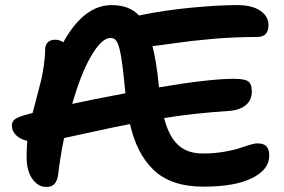

<svg xmlns="http://www.w3.org/2000/svg" viewBox="-20 -710 1123 758"><path d="M161.1 27.8Q130.4 27.8 107.7 -3.7Q85 -35.2 85 -90.8Q85 -124 87.9 -153.8Q60.5 -159.7 43.7 -176Q26.9 -192.4 26.9 -214.8Q26.9 -230 38.8 -239.3Q50.8 -248.5 85.9 -257.8Q89.8 -258.8 97.4 -261Q105 -263.2 108.9 -264.2Q112.3 -278.3 125 -325.7Q137.7 -373 142.6 -394Q147.5 -415 152.8 -450.2Q158.2 -485.4 158.2 -514.2Q158.2 -532.2 168.5 -542.7Q178.7 -553.2 198.2 -553.2Q215.3 -553.2 230 -543Q311 -689.9 420.9 -689.9Q490.7 -689.9 528.8 -648.9Q623.5 -668.9 732.2 -679.4Q840.8 -689.9 917 -689.9Q975.1 -689.9 1007.6 -667.7Q1040 -645.5 1040 -610.8Q1040 -564 995.1 -564Q905.3 -564 821 -556.6Q736.8 -549.3 667.7 -539.3Q598.6 -529.3 582 -527.8Q597.2 -469.7 607.9 -365.2Q807.1 -398.9 903.8 -398.9Q945.8 -398.9 960 -388.7Q974.1 -378.4 974.1 -349.1Q974.1 -313.5 949 -293.9Q923.8 -274.4 882.8 -272Q752.9 -263.7 627.9 -244.1Q645.5 -173.8 681.9 -138.9Q718.3 -104 780.8 -104Q823.7 -104 862.1 -110.4Q900.4 -116.7 922.1 -124Q943.8 -131.3 964.4 -137.7Q984.9 -144 996.1 -144Q1022 -144 1032.5 -131.6Q1043 -119.1 1043 -95.2Q1043 -41 975.6 -7.1Q908.2 26.9 783.2 26.9Q718.3 26.9 668.5 9.8Q618.7 -7.3 584.7 -40.8Q550.8 -74.2 528.8 -117.9Q506.8 -161.6 493.2 -220.2Q434.6 -209 345.7 -189.5Q256.8 -169.9 232.9 -165Q217.3 -87.9 210 -23.9Q204.1 30.8 161.1 27.8ZM416 -560.1Q381.8 -560.1 340.8 -490.5Q299.8 -420.9 265.1 -299.8Q337.4 -315.9 475.1 -341.8Q468.3 -413.6 463.1 -453.6Q458 -493.7 451.2 -519Q444.3 -544.4 436.5 -552.2Q428.7 -560.1 416 -560.1Z"/></svg>

Font: Shantell Sans Bouncy
Style: Regular
Weight: 600
Designer: Stephen Nixon, Anya Danilova, Shantell Martin
Foundry: Arrow Type
Version: Version 1.006;[9816181b4]